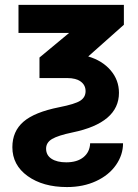

<svg xmlns="http://www.w3.org/2000/svg" viewBox="-20 -548 562 781"><path d="M167.5 56.6Q167.5 83.5 189.7 97.9Q211.9 112.3 249.5 112.3Q293.5 112.3 319.3 91.6Q345.2 70.8 346.7 34.7H480.5Q480.5 82 451.7 123.3Q422.9 164.6 370.8 188.7Q318.8 212.9 252.4 212.9Q154.8 212.9 92.5 168.2Q30.3 123.5 30.3 50.8Q30.3 -13.7 75.2 -52.7Q120.1 -91.8 220.7 -111.8Q285.2 -124.5 306.6 -138.4Q328.1 -152.3 328.1 -177.2Q328.1 -201.7 308.6 -216.1Q289.1 -230.5 253.4 -230.5H140.6V-314L261.2 -414.1H55.2V-528.3H483.9V-447.3L338.9 -318.4Q396.5 -301.3 430.2 -261.7Q463.9 -222.2 463.9 -170.4Q463.9 -48.3 274.9 -9.3Q216.3 2.9 191.9 17.3Q167.5 31.7 167.5 56.6Z"/></svg>

Font: Roboto
Style: Bold
Weight: 700
Designer: Google
Version: Version 2.134; 2016; ttfautohint (v1.6)